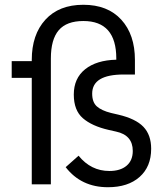

<svg xmlns="http://www.w3.org/2000/svg" viewBox="-20 -772 680 804"><path d="M613 -149Q613 -74 564.5 -31Q516 12 432 12Q320 12 255 -72L309 -120Q361 -56 438 -56Q484 -56 510 -78Q536 -100 536 -140Q536 -206 466 -221L435 -228Q365 -244 327 -277Q289 -310 289 -376Q289 -444 336.5 -482Q384 -520 467 -522V-527Q467 -684 329 -684Q259 -684 226 -645.5Q193 -607 193 -527V0H113V-446H29V-516H113V-521Q113 -627 170 -689.5Q227 -752 329 -752Q431 -752 488 -689.5Q545 -627 545 -521V-460H498Q366 -460 366 -380Q366 -344 385.5 -326.5Q405 -309 445 -299L475 -292Q548 -275 580.5 -241Q613 -207 613 -149Z"/></svg>

Font: Aneliza
Style: Regular
Weight: 400
Designer: Mike Abbink, Paul van der Laan, Pieter van Rosmalen
Foundry: Bold Monday
Version: Version 3.0